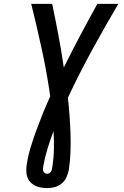

<svg xmlns="http://www.w3.org/2000/svg" viewBox="-20 -755 640 990"><path d="M224 215Q199 215 175.5 208Q152 201 136 183.5Q120 166 117 141.5Q114 117 118 92Q125 47 138.5 3Q152 -41 168 -84.5Q184 -128 201.5 -171.5Q219 -215 239 -258Q222 -379 196 -498.5Q170 -618 141 -735H249Q266 -654 281.5 -572Q297 -490 309 -407Q350 -490 393.5 -572Q437 -654 482 -735H590Q520 -616 454 -495.5Q388 -375 330 -251Q335 -206 338.5 -160Q342 -114 343.5 -67.5Q345 -21 343.5 26Q342 73 335 120Q331 139 323 158Q315 177 299 190.5Q283 204 263 209.5Q243 215 224 215ZM224 141Q229 141 234 138Q239 135 242.5 130Q246 125 247 120Q248 115 249 110Q257 62 258 15Q259 -32 256 -79Q239 -34 225 11.5Q211 57 203 103Q202 110 201.5 116.5Q201 123 203.5 128.5Q206 134 211.5 137.5Q217 141 224 141Z"/></svg>

Font: Iosevka SS04 SmBd Ex Obl
Style: Regular
Weight: 600
Width: 7
Italic angle: -9°
Monospace: yes
Designer: Belleve Invis
Foundry: Belleve Invis
Version: Version 19.0.0; ttfautohint (v1.8.4)